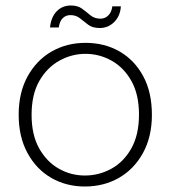

<svg xmlns="http://www.w3.org/2000/svg" viewBox="-20 -667 621 699"><path d="M289 12Q221 12 166.5 -19.5Q112 -51 80 -110Q48 -169 48 -249Q48 -330 80.5 -389Q113 -448 168 -479.5Q223 -511 291 -511Q361 -511 415.5 -479.5Q470 -448 501.5 -389.5Q533 -331 533 -249Q533 -169 500.5 -110Q468 -51 413 -19.5Q358 12 289 12ZM289 -28Q340 -28 385 -52.5Q430 -77 458 -126.5Q486 -176 486 -250Q486 -323 458.5 -372Q431 -421 386.5 -446Q342 -471 291 -471Q241 -471 196 -446Q151 -421 123 -372Q95 -323 95 -249Q95 -176 122.5 -127Q150 -78 194 -53Q238 -28 289 -28ZM343 -565Q317 -565 301 -577Q285 -589 271 -600.5Q257 -612 236 -612Q220 -612 208.5 -601Q197 -590 194 -567H162Q166 -605 186.5 -626Q207 -647 238 -647Q263 -647 278.5 -635.5Q294 -624 309 -611.5Q324 -599 346 -599Q362 -599 374 -610.5Q386 -622 389 -644H420Q418 -609 396 -587Q374 -565 343 -565Z"/></svg>

Font: DM Sans 20pt ExtraLight
Style: Regular
Weight: 250
Version: Version 4.004;gftools[0.9.30]